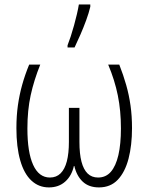

<svg xmlns="http://www.w3.org/2000/svg" viewBox="-20 -815 653 845"><path d="M504.9 -530.8Q522.9 -484.9 535.4 -440.9Q547.9 -397 554.4 -350.6Q561 -304.2 561 -251Q561 -175.8 545.7 -116.7Q530.3 -57.6 498.3 -23.9Q466.3 9.8 415.5 9.8Q371.1 9.8 344.2 -15.4Q317.4 -40.5 307.1 -84.5H305.2Q295.4 -41 266.8 -15.6Q238.3 9.8 195.3 9.8Q150.4 9.8 118.2 -20.3Q85.9 -50.3 69.1 -108.9Q52.2 -167.5 52.2 -251Q52.2 -305.2 58.8 -351.6Q65.4 -397.9 77.6 -441.7Q89.8 -485.4 108.4 -530.8H157.2Q129.4 -461.9 115 -395.8Q100.6 -329.6 100.6 -249.5Q100.6 -144.5 126 -89.1Q151.4 -33.7 199.7 -33.7Q228 -33.7 246.6 -52Q265.1 -70.3 274.2 -105.2Q283.2 -140.1 283.2 -190.4V-340.3H329.6V-190.4Q329.6 -138.2 338.6 -103.5Q347.7 -68.8 365.7 -51.3Q383.8 -33.7 411.6 -33.7Q445.8 -33.7 467.8 -58.8Q489.7 -84 501 -132.3Q512.2 -180.7 512.2 -250Q512.2 -328.1 498.5 -395.3Q484.9 -462.4 456.1 -530.8ZM277.3 -606V-615.7Q283.7 -631.8 291.3 -654.8Q298.8 -677.7 305.9 -703.4Q313 -729 318.6 -753.2Q324.2 -777.3 327.1 -795.4H377.4V-785.2Q371.1 -758.3 359.4 -726.3Q347.7 -694.3 334 -662.8Q320.3 -631.3 308.1 -606Z"/></svg>

Font: Open Sans SemiCondensed Light
Style: Regular
Weight: 300
Width: 4
Designer: Monotype Design Team
Foundry: Monotype Imaging Inc.
Version: Version 3.000